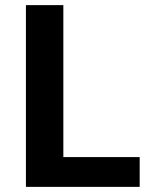

<svg xmlns="http://www.w3.org/2000/svg" viewBox="-20 -729 572 749"><path d="M524.9 0H81.1V-709H227.1V-116.2H524.9Z"/></svg>

Font: Sarala
Style: Bold
Weight: 700
Designer: Andres Torresi
Foundry: Huerta Tipografica
Version: Version 1.004;PS 001.003;hotconv 1.0.70;makeotf.lib2.5.58329